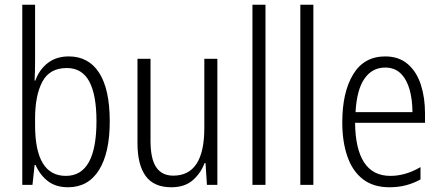

<svg xmlns="http://www.w3.org/2000/svg" viewBox="-20 -780 1860 810"><path d="M128 -523Q128 -503 127.5 -481Q127 -459 126 -440H129Q146 -487 182 -514.5Q218 -542 270 -542Q354 -542 398.5 -472.5Q443 -403 443 -268Q443 -135 397.5 -62.5Q352 10 267 10Q216 10 182.5 -15.5Q149 -41 130 -84H126L117 0H74V-760H128ZM262 -493Q189 -493 158.5 -435Q128 -377 128 -280V-252Q128 -38 258 -38Q387 -38 387 -269Q387 -380 356.5 -436.5Q326 -493 262 -493Z M897 -532V0H853L847 -92H843Q827 -49 793 -19.5Q759 10 703 10Q629 10 594.5 -37.5Q560 -85 560 -176V-532H615V-186Q615 -110 639 -74.5Q663 -39 711 -39Q842 -39 842 -240V-532Z M1100 0H1045V-760H1100Z M1302 0H1247V-760H1302Z M1605 -542Q1663 -542 1700.5 -509.5Q1738 -477 1755.5 -422.5Q1773 -368 1773 -303V-262H1478Q1479 -152 1516 -95Q1553 -38 1627 -38Q1691 -38 1754 -75V-23Q1725 -7 1693 1.5Q1661 10 1623 10Q1555 10 1511 -24Q1467 -58 1445.5 -120Q1424 -182 1424 -264Q1424 -391 1470 -466.5Q1516 -542 1605 -542ZM1605 -495Q1550 -495 1517.5 -448Q1485 -401 1480 -307H1720Q1720 -359 1708 -402Q1696 -445 1670.5 -470Q1645 -495 1605 -495Z"/></svg>

Font: Noto Sans Myanmar UI Condensed Light
Style: Regular
Weight: 300
Width: 3
Designer: Monotype Design Team
Foundry: Monotype Imaging Inc.
Version: Version 2.103; ttfautohint (v1.8.4.7-5d5b)